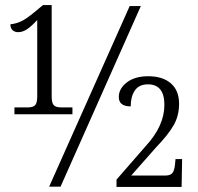

<svg xmlns="http://www.w3.org/2000/svg" viewBox="-20 -737 781 758"><path d="M37 -313H90Q110 -313 118.5 -321.5Q127 -330 127 -357V-658Q104 -633 86.5 -621.5Q69 -610 52 -610Q38 -610 29.5 -618Q21 -626 21 -641Q49 -644 72.5 -657.5Q96 -671 140 -709L150 -717H184V-357Q184 -330 192.5 -321.5Q201 -313 221 -313H266V-286H37ZM492 -713H536L219 0H174ZM440 -28 555 -160Q629 -240 629 -323Q629 -404 564 -404Q529 -404 512.5 -380Q496 -356 496 -317Q449 -317 449 -354Q449 -387 480.5 -411.5Q512 -436 565 -436Q622 -436 654.5 -408Q687 -380 687 -327Q687 -280 665.5 -242.5Q644 -205 596 -155L498 -44H633Q653 -44 661 -54.5Q669 -65 671 -89L673 -109H699L697 1H440Z"/></svg>

Font: Noto Serif NarrowLight
Style: Regular
Weight: 300
Width: 4
Designer: Monotype Design Team
Foundry: Monotype Imaging Inc.
Version: Version 1.001